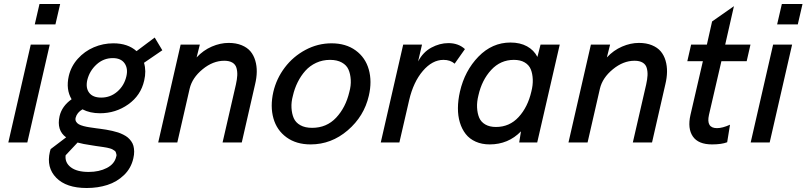

<svg xmlns="http://www.w3.org/2000/svg" viewBox="-20 -710 4020 957"><path d="M153.3 -588.4 176.8 -689.9H279.8L256.3 -588.4ZM21.5 0 133.3 -487.8H228L116.2 0Z M789.1 -459.5 697.8 -397Q710 -356 698.7 -308.6Q682.1 -234.4 619.4 -189.9Q556.6 -145.5 478.5 -145.5Q428.7 -145.5 391.1 -165Q363.8 -149.4 356.9 -123Q354.5 -112.3 359.1 -104Q363.8 -95.7 372.8 -90.6Q381.8 -85.4 396.7 -81.5Q411.6 -77.6 426.8 -75.4Q441.9 -73.2 461.9 -70.3Q472.2 -68.8 477.1 -68.4Q495.1 -65.9 509 -63.7Q522.9 -61.5 539.8 -57.6Q556.6 -53.7 569.1 -49.6Q581.5 -45.4 594.7 -38.8Q607.9 -32.2 616.9 -24.7Q626 -17.1 633.8 -6.3Q641.6 4.4 645 16.8Q648.4 29.3 648.7 45.2Q648.9 61 644.5 79.6Q633.3 128.9 597.9 162.8Q562.5 196.8 515.1 211.9Q467.8 227.1 412.1 227.1Q310.1 227.1 260.3 176Q210.4 125 228.5 46.9Q228.5 46.4 230 41.5Q231.4 36.6 232.4 33.2L309.6 -25.4Q261.2 -60.5 276.9 -130.9Q288.6 -181.2 336.9 -215.3Q307.6 -264.2 322.8 -331.1Q334 -379.4 367.7 -417Q401.4 -454.6 447.8 -474.4Q494.1 -494.1 544.9 -494.1Q617.2 -494.1 660.6 -455.1L751 -522.9ZM609.9 -329.6Q619.1 -368.2 601.1 -394.3Q583 -420.4 542 -420.4Q496.1 -420.4 461.2 -388.7Q426.3 -356.9 415 -311Q406.2 -271.5 424.6 -247.6Q442.9 -223.6 484.4 -223.6Q530.3 -223.6 564.7 -253.4Q599.1 -283.2 609.9 -329.6ZM559.1 71.3Q562 64.5 560.1 58.6Q558.1 52.7 557.1 48.6Q556.2 44.4 550.5 40.8Q544.9 37.1 540.8 34.7Q536.6 32.2 528.3 29.8Q520 27.3 513.4 26.1Q506.8 24.9 496.6 23.2Q486.3 21.5 478.3 20.5Q470.2 19.5 459 17.8Q447.8 16.1 439 14.6Q391.6 7.8 366.7 0.5L307.1 64Q302.7 100.6 333 123.8Q363.3 147 421.9 147Q474.1 147 512.5 127.2Q550.8 107.4 559.1 71.3Z M768.6 0 880.4 -487.8H976.1L960 -423.8Q993.2 -459.5 1035.6 -477.8Q1078.1 -496.1 1119.6 -496.1Q1156.7 -496.1 1184.6 -484.6Q1212.4 -473.1 1228.5 -453.9Q1244.6 -434.6 1252.4 -408Q1260.3 -381.3 1259.8 -351.8Q1259.3 -322.3 1251.5 -290L1185.1 0H1089.4L1155.8 -288.6Q1161.6 -314.5 1162.6 -334.2Q1163.6 -354 1158.7 -371.3Q1153.8 -388.7 1138.4 -397.9Q1123 -407.2 1097.7 -407.2Q1041.5 -407.2 989.7 -364.7Q938 -322.3 925.3 -268.1L863.8 0Z M1528.3 9.8Q1456.5 9.8 1408 -25.6Q1359.4 -61 1342.8 -120.4Q1326.2 -179.7 1342.3 -251.5Q1357.9 -318.4 1399.4 -373.3Q1440.9 -428.2 1502.4 -461.2Q1564 -494.1 1632.3 -494.1Q1704.1 -494.1 1752.7 -458.7Q1801.3 -423.3 1818.1 -363.8Q1835 -304.2 1818.4 -232.9Q1794.9 -130.4 1713.1 -60.3Q1631.3 9.8 1528.3 9.8ZM1535.6 -72.8Q1607.9 -72.8 1655.5 -123.5Q1703.1 -174.3 1721.2 -251.5Q1730 -283.2 1728.3 -312.3Q1726.6 -341.3 1717 -363.3Q1707.5 -385.3 1683.8 -398.4Q1660.2 -411.6 1625 -411.6Q1587.9 -411.6 1556.2 -397Q1524.4 -382.3 1502 -357.2Q1479.5 -332 1463.9 -300.5Q1448.2 -269 1439.9 -232.9Q1431.2 -201.2 1432.9 -172.1Q1434.6 -143.1 1444.1 -121.1Q1453.6 -99.1 1477.1 -85.9Q1500.5 -72.8 1535.6 -72.8Z M1877.9 0 1989.7 -487.8H2083.5L2064 -403.8Q2088.4 -450.2 2130.1 -472.7Q2171.9 -495.1 2214.8 -495.1Q2265.1 -495.1 2297.4 -465.3L2246.1 -392.6Q2224.6 -411.6 2190.4 -411.6Q2134.8 -411.6 2087.6 -356.4Q2040.5 -301.3 2019.5 -211.4L1970.7 0Z M2674.3 -487.8H2770L2657.7 0H2567.9L2576.7 -55.2Q2513.2 9.8 2420.9 9.8Q2381.8 9.8 2351.1 -3.9Q2320.3 -17.6 2301.3 -42Q2282.2 -66.4 2272.2 -99.4Q2262.2 -132.3 2262.5 -171.4Q2262.7 -210.4 2272.5 -253.4Q2296.4 -357.4 2364.7 -427.7Q2433.1 -498 2524.4 -498Q2572.3 -498 2606.7 -479.2Q2641.1 -460.4 2658.7 -426.3ZM2628.4 -253.4Q2636.7 -285.6 2635.5 -314.5Q2634.3 -343.3 2625.5 -364.7Q2616.7 -386.2 2595.2 -398.9Q2573.7 -411.6 2541.5 -411.6Q2474.6 -411.6 2428.2 -361.3Q2381.8 -311 2364.7 -234.9Q2356.4 -202.1 2357.9 -173.6Q2359.4 -145 2368.4 -123.5Q2377.4 -102.1 2398.9 -89.6Q2420.4 -77.1 2452.1 -77.1Q2519.5 -77.1 2564.9 -126.5Q2610.4 -175.8 2628.4 -253.4Z M2813.5 0 2925.3 -487.8H3021L3004.9 -423.8Q3038.1 -459.5 3080.6 -477.8Q3123 -496.1 3164.6 -496.1Q3201.7 -496.1 3229.5 -484.6Q3257.3 -473.1 3273.4 -453.9Q3289.6 -434.6 3297.4 -408Q3305.2 -381.3 3304.7 -351.8Q3304.2 -322.3 3296.4 -290L3230 0H3134.3L3200.7 -288.6Q3206.5 -314.5 3207.5 -334.2Q3208.5 -354 3203.6 -371.3Q3198.7 -388.7 3183.3 -397.9Q3168 -407.2 3142.6 -407.2Q3086.4 -407.2 3034.7 -364.7Q2982.9 -322.3 2970.2 -268.1L2908.7 0Z M3529.3 9.8Q3460.4 9.8 3433.3 -30Q3406.2 -69.8 3421.4 -136.7L3483.4 -404.8H3405.8L3424.8 -487.8H3503.4L3529.3 -603L3638.2 -679.2L3594.7 -487.8H3720.7L3701.7 -404.8H3575.7L3513.7 -137.2Q3499 -71.3 3553.7 -71.3Q3581.1 -71.3 3618.7 -88.4L3604.5 -1Q3576.7 9.8 3529.3 9.8Z M3853.5 -588.4 3877 -689.9H3980L3956.5 -588.4ZM3721.7 0 3833.5 -487.8H3928.2L3816.4 0Z"/></svg>

Font: HK Grotesk Medium Italic
Style: Regular
Weight: 500
Italic angle: -13°
Designer: Alfredo Marco Pradil and Stefan Peev
Foundry: Hanken Design Co.
Version: Version 1.000;PS 001.000;hotconv 1.0.88;makeotf.lib2.5.64775